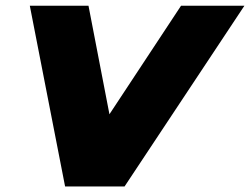

<svg xmlns="http://www.w3.org/2000/svg" viewBox="-20 -670 898 690"><path d="M213.9 0H427.7L858.4 -649.5H630.7L373.3 -259.4L298 -649.5H87.1Z"/></svg>

Font: Calandify
Style: Semi Bold Italic
Weight: 700
Italic angle: -12°
Designer: Larry Fischer
Foundry: Larry Fischer
Version: Version 1.0; ttfautohint (v1.8.4.7-5d5b)